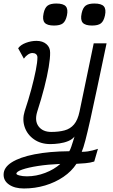

<svg xmlns="http://www.w3.org/2000/svg" viewBox="-21 -864 641 1090"><path d="M115 206Q62.5 206 30.8 184.2Q-1 162.5 -0.5 127Q-0.5 87 45.2 57.8Q91 28.5 175 12Q259 -4.5 372.5 -5.5Q379 -17 384.2 -32.5Q389.5 -48 394.2 -63.5Q399 -79 402 -89Q390 -73 366.5 -63.2Q343 -53.5 316 -49.8Q289 -46 265 -46Q210.5 -46 172 -73Q133.5 -100 119 -143Q104.5 -186 119 -232.5Q141 -298.5 157 -358.2Q173 -418 182.2 -464.8Q191.5 -511.5 191.5 -539Q191 -550.5 183.2 -556.8Q175.5 -563 163 -563Q151 -563 138 -554.5Q125 -546 114.5 -531L82 -590Q96 -609.5 126 -620.8Q156 -632 186 -632Q221 -632 242.5 -613.5Q264 -595 263.5 -565Q264 -534 255.5 -483Q247 -432 230.5 -367.5Q214 -303 190 -229Q174.5 -177.5 198.2 -146.2Q222 -115 270 -115Q313 -115 345.5 -123.8Q378 -132.5 399.2 -157.5Q420.5 -182.5 430.5 -230.5L511 -618H584Q553.5 -473.5 531 -366.5Q508.5 -259.5 492 -186Q475.5 -112.5 463.8 -67.5Q452 -22.5 443 -2Q463.5 -2.5 477.5 -4.5Q491.5 -6.5 504.8 -10Q518 -13.5 535 -19L514 53Q492 60 464.5 62.5Q437 65 413 66Q385.5 108.5 339.2 140Q293 171.5 235.2 188.8Q177.5 206 115 206ZM132 137Q184.5 137 235.5 117.5Q286.5 98 321.5 66.5Q251 69.5 194.8 78.2Q138.5 87 105.5 98.5Q72.5 110 72 122Q72 127.5 89.5 132.2Q107 137 132 137ZM501.5 -719Q462.5 -719 448.5 -735.2Q434.5 -751.5 442.5 -788.5Q449 -819.5 465 -831.8Q481 -844 515 -844Q554.5 -844 568.5 -828Q582.5 -812 575 -776.5Q568 -744 552 -731.5Q536 -719 501.5 -719ZM285.5 -719Q246.5 -719 232.5 -735.2Q218.5 -751.5 226.5 -788.5Q233 -819.5 249 -831.8Q265 -844 299 -844Q338.5 -844 352.5 -828Q366.5 -812 359 -776.5Q352 -744 336 -731.5Q320 -719 285.5 -719Z"/></svg>

Font: Victor Mono Thin
Style: Italic
Weight: 100
Italic angle: -12°
Monospace: yes
Designer: Rune Bjørnerås
Version: Version 1.561;gftools[0.9.30]